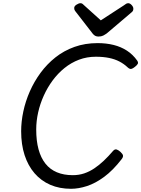

<svg xmlns="http://www.w3.org/2000/svg" viewBox="-20 -1159 881 1198"><path d="M423 19Q351 19 293.5 -6Q236 -31 195.5 -78Q155 -125 133.5 -191Q112 -257 112 -340Q112 -400 125.5 -463.5Q139 -527 166 -588.5Q193 -650 233 -704.5Q273 -759 326 -801Q379 -843 445 -866.5Q511 -890 589 -890Q643 -890 689 -878.5Q735 -867 772 -843Q809 -819 836 -781Q844 -769 839.5 -760.5Q835 -752 822 -742Q809 -731 799 -729Q789 -727 776 -739Q754 -760 725.5 -775Q697 -790 660.5 -797.5Q624 -805 578 -805Q522 -805 473 -786.5Q424 -768 382.5 -734.5Q341 -701 308.5 -657Q276 -613 253 -562Q230 -511 218 -457.5Q206 -404 206 -351Q206 -280 220.5 -227Q235 -174 263.5 -138Q292 -102 335 -84Q378 -66 434 -66Q472 -66 505 -77Q538 -88 568.5 -108.5Q599 -129 628 -156.5Q657 -184 686 -218Q697 -230 708.5 -226Q720 -222 732 -211Q746 -198 747.5 -188.5Q749 -179 739 -166Q685 -96 630 -55.5Q575 -15 522.5 2Q470 19 423 19ZM780 -1139Q791 -1139 801.5 -1127.5Q812 -1116 812 -1105Q812 -1097 809.5 -1092Q807 -1087 802 -1083L649 -953Q636 -943 624 -937Q612 -931 595 -931Q580 -931 570 -938Q560 -945 553 -956L450 -1089Q445 -1096 444 -1100.5Q443 -1105 443 -1109Q443 -1121 457.5 -1130Q472 -1139 481 -1139Q491 -1139 495.5 -1134.5Q500 -1130 507 -1124L609 -1032L752 -1125Q759 -1129 765 -1134Q771 -1139 780 -1139Z"/></svg>

Font: Playwrite AT
Style: Italic
Weight: 400
Italic angle: -13.0072°
Designer: Veronika Burian, José Scaglione
Foundry: TypeTogether
Version: Version 1.002